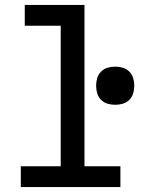

<svg xmlns="http://www.w3.org/2000/svg" viewBox="-20 -755 640 775"><path d="M64 0V-84H225V-651H80V-735H321V-84H466V0ZM445 -332Q429 -332 414 -336.5Q399 -341 388 -352Q377 -363 372.5 -378Q368 -393 368 -409Q368 -425 372.5 -440Q377 -455 388 -466Q399 -477 414 -481.5Q429 -486 445 -486Q461 -486 476 -481.5Q491 -477 502 -466Q513 -455 517.5 -440Q522 -425 522 -409Q522 -393 517.5 -378Q513 -363 502 -352Q491 -341 476 -336.5Q461 -332 445 -332Z"/></svg>

Font: Iosevka Fixed Curly Md Ex
Style: Regular
Weight: 500
Width: 7
Monospace: yes
Designer: Belleve Invis
Foundry: Belleve Invis
Version: Version 30.1.2